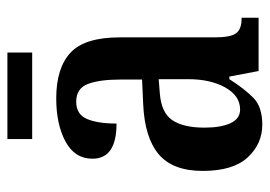

<svg xmlns="http://www.w3.org/2000/svg" viewBox="-125 -594 729 519"><g transform="rotate(-90 239.5 -334.5)"><path d="M162 10Q110 10 73.5 -29.5Q37 -69 37 -151Q37 -232 82 -270Q127 -308 218 -312L284 -315V-373Q284 -430 272 -461.5Q260 -493 224 -493Q190 -493 177.5 -464Q165 -435 165 -384Q70 -384 70 -449Q70 -497 116.5 -522Q163 -547 233 -547Q315 -547 356.5 -508.5Q398 -470 398 -375V-118Q398 -76 409 -61Q420 -46 448 -46H451V0H307L292 -79H285Q259 -38 234.5 -14Q210 10 162 10ZM203 -50Q240 -50 262.5 -90Q285 -130 285 -191V-270L247 -267Q194 -263 174 -233Q154 -203 154 -146Q154 -102 166 -76Q178 -50 203 -50ZM123 -612V-679H357V-612Z"/></g></svg>

Font: Noto Serif Ethiopic ExtraCondensed SemiBold
Style: Regular
Weight: 600
Width: 2
Designer: Monotype Design Team
Foundry: Monotype Imaging Inc.
Version: Version 2.102; ttfautohint (v1.8.4.7-5d5b)